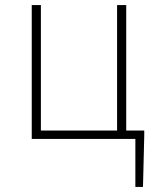

<svg xmlns="http://www.w3.org/2000/svg" viewBox="-20 -547 616 756"><path d="M548 -13V-33H477V-527H441V-33H141V-527H105V0H513V189H543Z"/></svg>

Font: Spoqa Han Sans Neo Thin
Style: Regular
Weight: 100
Designer: [Spoqa Han Sans Neo] Dong-huui Kim  Younghwa Kang  Yujin Lee  [Noto Sans] Ryoko NISHIZUKA  (kana & ideographs); Paul D. 
Foundry: Spoqa (http://www.spoqa-han-sans.com)
Version: Version 1.100;hotconv 1.0.109;makeotfexe 2.5.65596